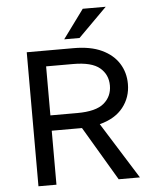

<svg xmlns="http://www.w3.org/2000/svg" viewBox="-60 -950 799 999"><g transform="rotate(-5 340.0 -450.0)"><path d="M100 0V-700H345Q433 -700 491.5 -672.5Q550 -645 580 -597.5Q610 -550 610 -490Q610 -420 568.5 -367.5Q527 -315 446 -294L630 0H519L352 -282H194V0ZM194 -362H335Q432 -362 474 -397.5Q516 -433 516 -490Q516 -547 474 -582.5Q432 -618 335 -618H194ZM300 -750 410 -900H530L380 -750Z"/></g></svg>

Font: Golos Text
Style: Regular
Weight: 400
Designer: A.Korolkova, Vitaly Kuzmin
Foundry: ParaType Ltd
Version: Version 2.004